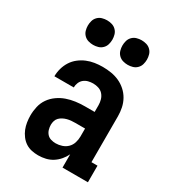

<svg xmlns="http://www.w3.org/2000/svg" viewBox="-184 -852 867 962"><g transform="rotate(30 250.0 -371.5)"><path d="M188 8Q169 8 150 4Q131 0 115 -10.5Q99 -21 87 -37Q75 -53 68 -70.5Q61 -88 58 -107.5Q55 -127 55 -146Q55 -172 61 -198Q67 -224 82 -245.5Q97 -267 119 -282.5Q141 -298 165.5 -306.5Q190 -315 216 -318.5Q242 -322 269 -322H325V-361Q325 -377 320.5 -392.5Q316 -408 305.5 -420Q295 -432 279.5 -437Q264 -442 248 -442Q234 -442 220 -438.5Q206 -435 195 -426Q184 -417 178.5 -403.5Q173 -390 173 -376H61Q61 -399 67.5 -422Q74 -445 86.5 -464.5Q99 -484 117.5 -498.5Q136 -513 157.5 -522Q179 -531 202 -534.5Q225 -538 248 -538Q273 -538 297.5 -534Q322 -530 344 -520Q366 -510 384.5 -493.5Q403 -477 415 -455.5Q427 -434 432 -410Q437 -386 437 -361V-96H472V0H325V-77Q316 -58 302 -41.5Q288 -25 270 -13.5Q252 -2 231 3Q210 8 188 8ZM234 -88Q252 -88 270 -94Q288 -100 301 -113Q314 -126 319.5 -144Q325 -162 325 -180V-226H269Q257 -226 245.5 -225Q234 -224 222.5 -221Q211 -218 200.5 -212.5Q190 -207 182 -199Q174 -191 170.5 -179.5Q167 -168 167 -157Q167 -143 171 -129.5Q175 -116 184 -106Q193 -96 206.5 -92Q220 -88 234 -88ZM350 -609Q336 -609 322 -613Q308 -617 297.5 -627.5Q287 -638 283 -652Q279 -666 279 -680Q279 -694 283 -708Q287 -722 297.5 -732.5Q308 -743 322 -747Q336 -751 350 -751Q364 -751 378 -747Q392 -743 402.5 -732.5Q413 -722 417 -708Q421 -694 421 -680Q421 -666 417 -652Q413 -638 402.5 -627.5Q392 -617 378 -613Q364 -609 350 -609ZM150 -609Q136 -609 122 -613Q108 -617 97.5 -627.5Q87 -638 83 -652Q79 -666 79 -680Q79 -694 83 -708Q87 -722 97.5 -732.5Q108 -743 122 -747Q136 -751 150 -751Q164 -751 178 -747Q192 -743 202.5 -732.5Q213 -722 217 -708Q221 -694 221 -680Q221 -666 217 -652Q213 -638 202.5 -627.5Q192 -617 178 -613Q164 -609 150 -609Z"/></g></svg>

Font: Iosevka Slab
Style: Bold
Weight: 700
Monospace: yes
Designer: Belleve Invis
Foundry: Belleve Invis
Version: Version 11.1.1; ttfautohint (v1.8.3)